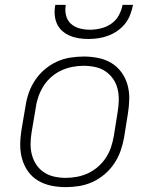

<svg xmlns="http://www.w3.org/2000/svg" viewBox="-20 -760 640 788"><path d="M250 8Q250 8 250 8Q250 8 250 8H249Q219 8 190 2Q161 -4 136.5 -18.5Q112 -33 95.5 -56Q79 -79 71 -107Q63 -135 63 -165Q63 -195 68 -226L85 -326Q89 -353 98.5 -380Q108 -407 124.5 -431.5Q141 -456 164 -475.5Q187 -495 213.5 -507Q240 -519 268 -523.5Q296 -528 324 -528Q324 -528 324 -528Q324 -528 324 -528Q354 -528 383.5 -522Q413 -516 437 -501.5Q461 -487 478 -464Q495 -441 503 -413Q511 -385 510.5 -355Q510 -325 505 -294L489 -194Q484 -167 474.5 -140Q465 -113 448.5 -88.5Q432 -64 409 -44.5Q386 -25 359.5 -13Q333 -1 305 3.5Q277 8 250 8ZM250 -30Q273 -30 296.5 -34.5Q320 -39 341.5 -49Q363 -59 382 -75.5Q401 -92 414.5 -112.5Q428 -133 435.5 -155.5Q443 -178 447 -201L463 -301Q467 -325 467.5 -349Q468 -373 462.5 -395.5Q457 -418 444 -436.5Q431 -455 412.5 -467.5Q394 -480 370.5 -485Q347 -490 323 -490Q300 -490 277 -485.5Q254 -481 232 -471Q210 -461 191 -444.5Q172 -428 159 -407.5Q146 -387 138 -364.5Q130 -342 127 -319L110 -219Q106 -195 105.5 -171Q105 -147 111 -124.5Q117 -102 129.5 -83.5Q142 -65 161 -52.5Q180 -40 203 -35Q226 -30 250 -30ZM343 -600Q323 -600 303.5 -603Q284 -606 266.5 -613.5Q249 -621 235 -633.5Q221 -646 213.5 -663Q206 -680 204.5 -700Q203 -720 207 -740H250Q246 -718 251 -697Q256 -676 271 -662.5Q286 -649 306.5 -643.5Q327 -638 349 -638Q371 -638 394 -643.5Q417 -649 436.5 -662.5Q456 -676 467.5 -697Q479 -718 483 -740H526Q522 -720 514.5 -700Q507 -680 493.5 -663Q480 -646 462 -633.5Q444 -621 424 -613.5Q404 -606 383.5 -603Q363 -600 343 -600Z"/></svg>

Font: Iosevka SS04 XLt Ex
Style: Italic
Weight: 200
Width: 7
Italic angle: -9°
Monospace: yes
Designer: Belleve Invis
Foundry: Belleve Invis
Version: Version 19.0.0; ttfautohint (v1.8.4)